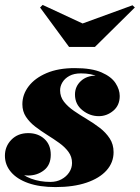

<svg xmlns="http://www.w3.org/2000/svg" viewBox="-20 -751 568 781"><path d="M205.5 10Q141 10 95 -6.2Q49 -22.5 24.5 -51.5Q0 -80.5 0 -117.5Q0 -155.5 26.2 -182.5Q52.5 -209.5 95 -209.5Q134.5 -209.5 160.5 -186Q186.5 -162.5 186.5 -121.5Q186.5 -80 159 -58.5Q131.5 -37 94 -37Q68.5 -37 47.2 -48.8Q26 -60.5 13.5 -79Q1 -97.5 1 -117.5H28Q28 -85.5 49.5 -61.5Q71 -37.5 106.8 -24.2Q142.5 -11 185 -11Q210.5 -11 230.2 -21.8Q250 -32.5 261.5 -50Q273 -67.5 273 -88Q273 -113.5 258.5 -133.2Q244 -153 221 -169.5Q198 -186 172 -202.2Q146 -218.5 123 -236.2Q100 -254 85.5 -276Q71 -298 71 -327Q71 -366.5 96.5 -400Q122 -433.5 169.8 -453.8Q217.5 -474 284 -474Q353 -474 393 -456.5Q433 -439 450 -412.8Q467 -386.5 467 -360.5Q467 -322.5 440.8 -300.5Q414.5 -278.5 382 -278.5Q345 -278.5 315 -302.8Q285 -327 285 -366.5Q285 -399 308.8 -421.2Q332.5 -443.5 372 -443.5Q409.5 -443.5 437.8 -420.8Q466 -398 466 -360.5H442.5Q442.5 -383 426.5 -404Q410.5 -425 380.8 -438.8Q351 -452.5 309 -452.5Q281 -452.5 262.2 -442.2Q243.5 -432 234 -416.2Q224.5 -400.5 224.5 -383.5Q224.5 -357.5 240.2 -337.2Q256 -317 280.8 -300Q305.5 -283 333.2 -266.5Q361 -250 385.8 -231Q410.5 -212 426.2 -188Q442 -164 442 -132Q442 -90 413.5 -58Q385 -26 332 -8Q279 10 205.5 10ZM261 -560 143 -720.5 153.5 -731 316 -655.5 519 -729.5 528.5 -720.5 366 -560Z"/></svg>

Font: Bodoni Moda 11pt Black
Style: Italic
Weight: 900
Italic angle: -13°
Designer: Owen Earl
Foundry: indestructible type
Version: Version 2.004